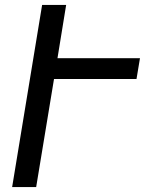

<svg xmlns="http://www.w3.org/2000/svg" viewBox="-20 -755 640 775"><path d="M29 0 150 -735H247L212 -520H545L531 -436H198L126 0Z"/></svg>

Font: Iosevka Medium Extended
Style: Italic
Weight: 500
Width: 7
Italic angle: -9°
Monospace: yes
Designer: Belleve Invis
Foundry: Belleve Invis
Version: Version 32.5.0; ttfautohint (v1.8.4)